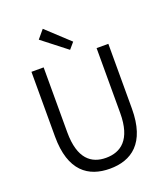

<svg xmlns="http://www.w3.org/2000/svg" viewBox="-171 -1082 1058 1213"><g transform="rotate(-20 358.0 -475.0)"><path d="M358 13C502 13 617 -64 617 -297V-732H538V-296C538 -116 457 -60 358 -60C261 -60 182 -116 182 -296V-732H100V-297C100 -64 214 13 358 13ZM377 -779 413 -821 260 -963 213 -907Z"/></g></svg>

Font: ChiuKong Gothic MN Normal
Style: Regular
Weight: 350
Designer: Ryoko NISHIZUKA 西塚涼子 (kana, bopomofo & ideographs); Paul D. Hunt (Latin, Greek & Cyrillic); Sandoll Communications 산돌커뮤니
Foundry: Adobe
Version: Version 1.300